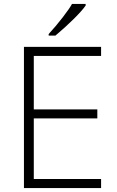

<svg xmlns="http://www.w3.org/2000/svg" viewBox="-20 -951 592 971"><path d="M491.2 0H101.1V-713.9H491.2V-668H150.9V-397.9H472.2V-352.1H150.9V-45.9H491.2ZM226.1 -778.8Q261.7 -817.4 296.6 -862.5Q331.5 -907.7 344.2 -931.2H413.1V-922.9Q395.5 -897.5 353.3 -855.5Q311 -813.5 260.3 -771H226.1Z"/></svg>

Font: TypoPRO Open Sans
Style: Regular
Weight: 300
Foundry: Ascender Corporation
Version: Version 1.10